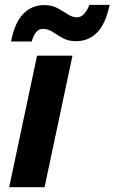

<svg xmlns="http://www.w3.org/2000/svg" viewBox="-20 -777 475 797"><path d="M18.1 0 133.8 -545.9H280.8L165 0ZM25.9 -605Q41 -683.6 76.7 -719.7Q112.3 -755.9 163.1 -755.9Q195.3 -755.9 218.5 -743.2Q241.7 -730.5 261 -717.8Q280.3 -705.1 299.8 -705.1Q330.6 -705.1 351.1 -756.8H435.1Q418 -676.8 382.6 -641.4Q347.2 -606 294.9 -606Q263.2 -606 240.5 -618.9Q217.8 -631.8 198.7 -644.5Q179.7 -657.2 158.2 -657.2Q126.5 -657.2 111.8 -605Z"/></svg>

Font: Open Sans
Style: Bold Italic
Weight: 700
Italic angle: -12°
Designer: Monotype Design Team
Foundry: Monotype Imaging Inc.
Version: Version 3.003; ttfautohint (v1.8.4)